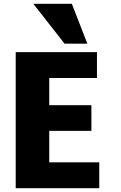

<svg xmlns="http://www.w3.org/2000/svg" viewBox="-20 -972 630 1002"><path d="M498 10H62V-700H486V-565H237V-423H457V-289H237V-125H498ZM436 -744H317L154 -952H355Z"/></svg>

Font: Repo ExtraBold
Style: Bold
Weight: 700
Designer: Stefan Peev
Foundry: Context Ltd
Version: Version 1.502